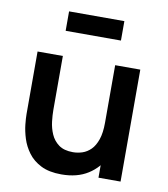

<svg xmlns="http://www.w3.org/2000/svg" viewBox="-85 -826 796 912"><g transform="rotate(10 313.0 -369.5)"><path d="M174.3 -660V-753.7H441V-660ZM272.3 15.3Q212.6 15.3 173.5 -4.5Q134.5 -24.3 111.5 -55.5Q88.5 -86.6 77.5 -121.6Q66.5 -156.7 63.2 -188Q60 -219.2 60 -238.5V-540H182V-279.8Q182 -254.8 185.6 -223.8Q189.2 -192.8 201.8 -164Q214.4 -135.2 239.7 -116.7Q264.9 -98.2 308.2 -98.2Q331 -98.2 353.5 -105.6Q375.9 -113.1 394.1 -131.2Q412.2 -149.3 423.3 -181.5Q434.3 -213.6 434.3 -262.5L505.8 -231.8Q505.8 -163.1 479.1 -107Q452.3 -50.8 400.4 -17.8Q348.5 15.3 272.3 15.3ZM449 0V-167.5H434.3V-540H555.5V0Z"/></g></svg>

Font: Manrope ExtraLight
Style: Regular
Weight: 200
Designer: Mikhail Sharanda
Foundry: Mikhail Sharanda
Version: Version 4.505